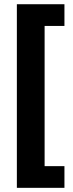

<svg xmlns="http://www.w3.org/2000/svg" viewBox="-20 -734 349 912"><path d="M286.1 55.2H191.9V-610.8H286.1V-713.9H60.1V158.2H286.1Z"/></svg>

Font: Avrile Sans
Style: Bold
Weight: 700
Designer: Monotype Design Team, Google (font), Stefan Peev (BGR Cyrillic), Cristiano Sobral (main changes)
Foundry: The Avrile Sans Project Authors
Version: Version 3.110